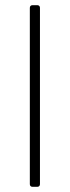

<svg xmlns="http://www.w3.org/2000/svg" viewBox="-20 -720 269 740"><path d="M105 0H124C130 0 134 -4 134 -10V-690C134 -696 130 -700 124 -700H105C99 -700 95 -696 95 -690V-10C95 -4 99 0 105 0Z"/></svg>

Font: Barlow ExtraLight
Style: Regular
Weight: 275
Designer: Jeremy Tribby
Foundry: Tribby Type
Version: Version 1.422;hotconv 1.0.109;makeotfexe 2.5.65596